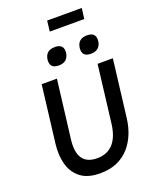

<svg xmlns="http://www.w3.org/2000/svg" viewBox="-195 -1200 1041 1313"><g transform="rotate(-20 325.5 -543.0)"><path d="M316 -1096H568L558 -1019H307ZM227 -843Q235 -908 303 -908Q370 -908 362 -843Q358 -813 339 -796.5Q320 -780 288 -780Q252 -780 238 -796.5Q224 -813 227 -843ZM461 -843Q469 -908 537 -908Q604 -908 596 -843Q592 -813 573 -796.5Q554 -780 522 -780Q486 -780 472 -796.5Q458 -813 461 -843ZM81 -281 132 -700H243L191 -276Q169 -94 317 -94Q389 -94 432.5 -140.5Q476 -187 488 -280L539 -700H650L599 -281Q592 -223 571 -171Q550 -119 514 -78Q478 -37 425 -13.5Q372 10 302 10Q210 10 158.5 -31Q107 -72 89.5 -138Q72 -204 81 -281Z"/></g></svg>

Font: Haskoy SemiBold
Style: Italic
Weight: 600
Designer: Ertekin Erdin
Foundry: Ertekin Erdin
Version: Version 2.000; ttfautohint (v1.8.4.7-5d5b)